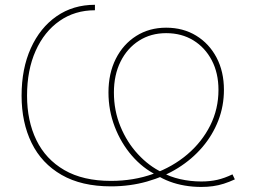

<svg xmlns="http://www.w3.org/2000/svg" viewBox="-20 -757 1045 790"><path d="M808.1 12.2Q773.4 12.2 740.5 6.6Q707.5 1 678.2 -10Q648.9 -21 624.5 -36.6Q567.9 -64.5 522.9 -116.2Q478 -168 452.1 -235.4Q426.3 -302.7 426.3 -376.5Q426.3 -455.1 456.5 -515.1Q486.8 -575.2 540.5 -609.1Q594.2 -643.1 663.6 -643.1Q733.4 -643.1 787.1 -610.4Q840.8 -577.6 871.1 -520Q901.4 -462.4 901.4 -387.2Q901.4 -320.8 878.2 -261Q855 -201.2 812.7 -151.6Q770.5 -102.1 712.6 -65.9Q654.8 -29.8 584.7 -10Q514.6 9.8 436.5 9.8Q315.4 9.8 233.4 -37.4Q151.4 -84.5 110.1 -168.7Q68.8 -252.9 68.8 -363.3Q68.8 -474.6 106.9 -558.8Q145 -643.1 212.9 -690.2Q280.8 -737.3 370.6 -737.3V-714.8Q288.1 -714.8 225.1 -670.9Q162.1 -627 126.7 -547.9Q91.3 -468.8 91.3 -363.3Q91.3 -259.8 129.6 -180.7Q168 -101.6 244.9 -57.1Q321.8 -12.7 436.5 -12.7Q529.8 -12.7 610.1 -41.5Q690.4 -70.3 750.7 -121.6Q811 -172.9 845 -240.7Q878.9 -308.6 878.9 -387.2Q878.9 -456.5 851.3 -509Q823.7 -561.5 775.4 -591.1Q727.1 -620.6 663.6 -620.6Q600.6 -620.6 552 -589.6Q503.4 -558.6 476.1 -503.7Q448.7 -448.7 448.7 -376.5Q448.7 -301.8 475.6 -236.6Q502.4 -171.4 547.6 -122.6Q592.8 -73.7 647 -47.9Q678.2 -29.8 720.9 -20Q763.7 -10.3 808.1 -10.3Q844.2 -10.3 874 -17.1Q903.8 -23.9 936.5 -39.6L946.3 -19Q923.3 -8.3 901.1 -1.2Q878.9 5.9 856.2 9Q833.5 12.2 808.1 12.2Z"/></svg>

Font: Inter 16pt Thin
Style: Regular
Weight: 250
Version: Version 4.001;git-66647c0bb